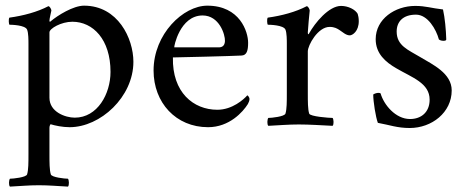

<svg xmlns="http://www.w3.org/2000/svg" viewBox="-20 -448 1676 688"><path d="M281.2 -427.7C242.2 -427.7 186.5 -392.6 162.1 -372.1C161.1 -371.1 160.2 -370.1 159.2 -370.1C157.2 -370.1 157.2 -373 157.2 -374C157.2 -381.8 163.1 -403.3 164.1 -410.2C164.1 -415 158.2 -425.8 153.3 -425.8C114.3 -405.3 63.5 -391.6 13.7 -384.8C9.8 -379.9 11.7 -361.3 13.7 -359.4C20.5 -359.4 70.3 -358.4 77.1 -341.8C82 -330.1 82 -303.7 82 -291V104.5C82 133.8 82 161.1 77.1 176.8C74.2 187.5 27.3 192.4 15.6 192.4C11.7 197.3 10.7 215.8 15.6 220.7C55.7 218.8 81.1 215.8 119.1 215.8C157.2 215.8 183.6 218.8 223.6 220.7C228.5 215.8 227.5 197.3 223.6 192.4C211.9 192.4 165 187.5 162.1 176.8C157.2 161.1 157.2 133.8 157.2 104.5V9.8C157.2 2 161.1 -2.9 161.1 -2.9C176.8 2 204.1 7.8 229.5 7.8C339.8 7.8 458 -100.6 458 -226.6C458 -310.5 402.3 -427.7 281.2 -427.7ZM239.3 -370.1C313.5 -370.1 376 -306.6 376 -190.4C376 -111.3 329.1 -26.4 248 -26.4C213.9 -26.4 157.2 -46.9 157.2 -97.7V-332C157.2 -345.7 199.2 -370.1 239.3 -370.1Z M599.6 -242.2C611.3 -242.2 815.4 -247.1 845.7 -249C864.3 -250 869.1 -266.6 869.1 -294.9C869.1 -334 839.8 -427.7 722.7 -427.7C636.7 -427.7 530.3 -326.2 530.3 -195.3C530.3 -80.1 610.4 7.8 725.6 7.8C801.8 7.8 850.6 -46.9 868.2 -75.2C871.1 -80.1 874 -87.9 874 -92.8C874 -100.6 867.2 -106.4 866.2 -106.4C853.5 -91.8 812.5 -54.7 758.8 -54.7C672.9 -54.7 596.7 -117.2 599.6 -242.2ZM706.1 -392.6C765.6 -392.6 787.1 -324.2 786.1 -300.8C785.2 -283.2 775.4 -278.3 763.7 -278.3H604.5C602.5 -278.3 624 -392.6 706.1 -392.6Z M1083 -332C1083 -339.8 1088.9 -403.3 1089.8 -410.2C1089.8 -415 1084 -425.8 1079.1 -425.8C1040 -405.3 989.3 -391.6 939.5 -384.8C935.5 -379.9 937.5 -361.3 939.5 -359.4C946.3 -359.4 996.1 -358.4 1002.9 -341.8C1007.8 -330.1 1007.8 -303.7 1007.8 -291V-113.3C1007.8 -84 1007.8 -56.6 1002.9 -41C1000 -30.3 953.1 -25.4 941.4 -25.4C937.5 -20.5 936.5 -2 941.4 2.9C981.4 1 1012.7 -2 1050.8 -2C1088.9 -2 1131.8 1 1171.9 2.9C1176.8 -2 1175.8 -20.5 1171.9 -25.4C1160.2 -25.4 1090.8 -30.3 1087.9 -41C1083 -56.6 1083 -84 1083 -113.3V-263.7C1083 -286.1 1119.1 -351.6 1161.1 -351.6C1178.7 -351.6 1188.5 -345.7 1197.3 -339.8C1208 -333 1219.7 -321.3 1233.4 -321.3C1243.2 -321.3 1265.6 -335.9 1265.6 -372.1C1265.6 -382.8 1263.7 -392.6 1261.7 -398.4C1252.9 -414.1 1227.5 -426.8 1202.1 -426.8C1158.2 -426.8 1108.4 -366.2 1086.9 -327.1C1085.9 -326.2 1085.9 -325.2 1085 -325.2C1083 -325.2 1083 -331.1 1083 -332Z M1467.8 -426.8C1395.5 -426.8 1326.2 -379.9 1326.2 -307.6C1326.2 -255.9 1361.3 -225.6 1400.4 -203.1C1457 -169.9 1519.5 -150.4 1519.5 -90.8C1519.5 -45.9 1489.3 -21.5 1449.2 -21.5C1397.5 -21.5 1355.5 -72.3 1343.8 -113.3C1340.8 -115.2 1337.9 -115.2 1335 -115.2C1330.1 -115.2 1321.3 -112.3 1317.4 -109.4C1317.4 -84 1326.2 -28.3 1334 -7.8C1377 0 1403.3 10.7 1448.2 10.7C1527.3 10.7 1598.6 -44.9 1598.6 -124C1598.6 -185.5 1530.3 -216.8 1486.3 -243.2C1442.4 -269.5 1401.4 -284.2 1401.4 -335C1401.4 -370.1 1423.8 -395.5 1470.7 -395.5C1512.7 -395.5 1543 -342.8 1552.7 -306.6C1557.6 -302.7 1564.5 -301.8 1569.3 -301.8C1574.2 -301.8 1579.1 -302.7 1579.1 -306.6C1578.1 -341.8 1574.2 -383.8 1567.4 -414.1C1524.4 -418.9 1505.9 -426.8 1467.8 -426.8Z"/></svg>

Font: Crimson
Style: Roman
Weight: 400
Version: Version 0.2